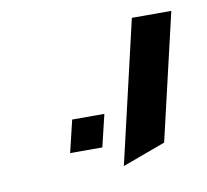

<svg xmlns="http://www.w3.org/2000/svg" viewBox="-48 -652 449 417"><g transform="rotate(-10 177.0 -443.0)"><path d="M267 -600H354L289 -321L194 -286ZM101 -405H172L155 -334H84Z"/></g></svg>

Font: Miedinger
Style: Italic
Weight: 400
Italic angle: -13°
Version: Version 001.000